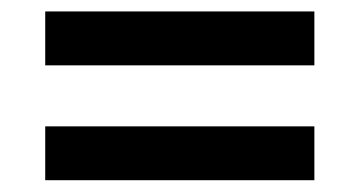

<svg xmlns="http://www.w3.org/2000/svg" viewBox="-20 -543 622 332"><path d="M58.2 -430V-523.2H523.6V-430ZM523.6 -324.5V-231.4H58.2V-324.5Z"/></svg>

Font: Spartan MB SemBd
Style: Regular
Weight: 600
Designer: Matt Bailey, Mirko Velimirovic
Foundry: Matt Bailey
Version: Version 1.005